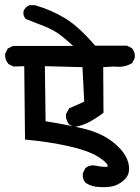

<svg xmlns="http://www.w3.org/2000/svg" viewBox="-26 -747 550 755"><path d="M258.8 -251 247.6 -256.8 245.6 -257.8 244.1 -259.8Q232.4 -275.4 233.4 -296.4V-298.8L234.9 -300.8L244.6 -318.4L246.1 -321.3L249 -322.3L305.2 -347.2L298.3 -482.9L150.4 -486.8L153.3 -270Q206.5 -262.2 258.8 -251ZM271 -248.5Q277.3 -247.1 283.7 -245.6Q290 -244.1 296.4 -242.7Q335 -233.9 366 -219.7Q397 -205.6 420.9 -186Q436.5 -173.3 448.2 -160.4Q460 -147.5 467.5 -134Q475.1 -120.6 478.5 -106.9Q489.3 -64 462.9 -40Q439 -18.1 413.1 -13.7Q389.2 -9.8 363.8 -11.7Q349.6 -12.2 336.9 -15.9Q324.2 -19.5 312.5 -26.9L311 -27.3L310.1 -28.8Q297.4 -42.5 299.8 -64.5L300.3 -66.4L300.8 -67.9L308.6 -83.5L309.6 -85.4L311 -86.4Q327.1 -100.6 353.5 -95.2Q363.8 -92.8 373 -91.8Q382.3 -90.8 390.1 -90.8Q395.5 -90.8 396.2 -91.6Q397 -92.3 397 -96.7Q397 -99.1 393.8 -103.3Q390.6 -107.4 381.3 -115.2Q372.1 -123 359.4 -130.9Q318.4 -155.8 243.2 -172.4Q166 -189.5 81.1 -197.3L72.3 -198.2V-207L69.3 -486.8L29.8 -485.4H27.3L24.9 -486.3L9.3 -494.1L7.3 -495.1L6.3 -496.6Q-6.8 -512.2 -5.9 -532.7V-534.7L-4.9 -536.6L2.9 -553.2L4.4 -556.2L7.3 -557.6L22.9 -565.4L24.9 -566.4H27.3H261.7Q250 -577.1 239.7 -585.9Q229.5 -594.7 221.4 -601.3Q213.4 -607.9 206.5 -612.8Q182.6 -629.9 148.9 -643.6Q113.8 -657.7 77.6 -671.4L75.2 -672.4L73.7 -674.3Q64 -685.5 66.4 -702.6L66.9 -704.1L67.4 -705.1Q73.7 -719.2 87.9 -725.6L89.8 -726.6H91.8H110.4H111.8L112.8 -726.1Q175.8 -708 230.5 -674.8Q257.8 -658.2 287.1 -631.3Q316.4 -604.5 348.1 -567.4H470.7H473.1L475.1 -566.4L490.7 -558.6L492.7 -557.6L493.7 -556.2Q506.3 -541 503.9 -520.5L503.4 -518.6L502.9 -517.1L495.1 -501.5L493.7 -499L491.2 -497.6Q462.4 -480.5 423.3 -485.4L379.9 -482.9L380.9 -308.6V-303.7L377 -300.8Q349.1 -279.8 323.7 -266.6Q317.9 -263.7 311.3 -260.7Q304.7 -257.8 298.1 -255.6Q291.5 -253.4 284.9 -251.7Q278.3 -250 271 -248.5Z"/></svg>

Font: NaikaiFont
Style: Bold
Weight: 700
Version: Version 1.89